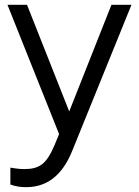

<svg xmlns="http://www.w3.org/2000/svg" viewBox="-20 -556 576 796"><path d="M88 220C194 220 248 147 280 68L525 -536H442L267 -94L92 -536H11L225 0L206 46C173 123 145 145 80 145C58 145 36 141 23 139V209C44 217 67 220 88 220Z"/></svg>

Font: Mluvka
Style: Regular
Weight: 400
Designer: Modified by Jiří Krblich, Original typeface by Gumpita Rahayu
Foundry: Gumpita Rahayu & Jiří Krblich
Version: Version 2.000;Glyphs 3.1.1 (3134)